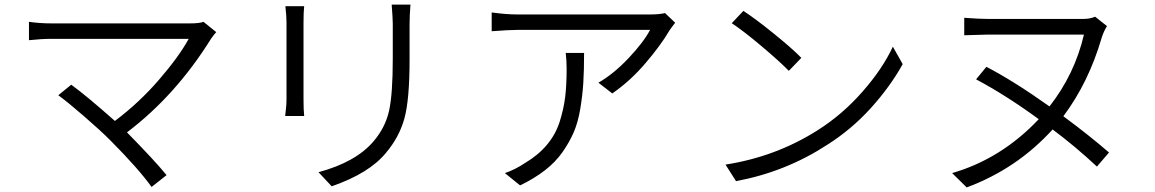

<svg xmlns="http://www.w3.org/2000/svg" viewBox="-20 -775 5040 838"><path d="M868.2 -679.7 923.8 -634.8Q916 -627 901.4 -606.4Q747.1 -358.4 534.2 -197.3Q653.3 -76.2 707 -10.7L641.6 41Q585 -38.1 462.9 -161.1Q418 -206.1 345.7 -268.6Q273.4 -331.1 234.4 -359.4L291 -405.3Q359.4 -355.5 481.4 -247.1Q586.9 -326.2 673.8 -426.8Q760.7 -527.3 803.7 -605.5H205.1Q162.1 -605.5 106.4 -599.6V-679.7Q154.3 -672.9 205.1 -672.9H808.6Q850.6 -672.9 868.2 -679.7Z M1225.6 -748H1307.6Q1304.7 -721.7 1304.7 -676.8V-343.8Q1304.7 -293 1307.6 -268.6H1224.6Q1230.5 -312.5 1230.5 -343.8V-676.8Q1230.5 -704.1 1225.6 -748ZM1689.5 -754.9H1771.5Q1767.6 -706.1 1767.6 -670.9V-515.6Q1767.6 -339.8 1745.1 -258.3Q1722.7 -176.8 1665 -108.4Q1591.8 -18.6 1427.7 38.1L1370.1 -23.4Q1533.2 -67.4 1610.4 -158.2Q1662.1 -218.8 1678.2 -292Q1694.3 -365.2 1694.3 -518.6V-670.9Q1694.3 -693.4 1689.5 -754.9Z M2449.2 -543.9H2529.3Q2529.3 -467.8 2525.9 -413.6Q2522.5 -359.4 2512.7 -300.3Q2502.9 -241.2 2483.9 -197.3Q2464.8 -153.3 2434.6 -110.4Q2404.3 -67.4 2358.4 -31.7Q2312.5 3.9 2250 34.2L2183.6 -19.5Q2227.5 -34.2 2271.5 -63.5Q2329.1 -97.7 2367.2 -143.1Q2405.3 -188.5 2422.9 -244.1Q2440.4 -299.8 2446.8 -352.1Q2453.1 -404.3 2453.1 -474.6Q2453.1 -509.8 2449.2 -543.9ZM2882.8 -717.8 2926.8 -675.8Q2907.2 -650.4 2902.3 -642.6Q2865.2 -579.1 2797.9 -500Q2730.5 -420.9 2652.3 -367.2L2591.8 -414.1Q2658.2 -452.1 2723.6 -521.5Q2789.1 -590.8 2817.4 -644.5H2238.3Q2202.1 -644.5 2126 -638.7V-720.7Q2189.5 -711.9 2238.3 -711.9H2819.3Q2855.5 -711.9 2882.8 -717.8Z M3173.8 -673.8 3224.6 -727.5Q3278.3 -692.4 3357.9 -627.9Q3437.5 -563.5 3477.5 -522.5L3422.9 -465.8Q3381.8 -507.8 3304.2 -573.2Q3226.6 -638.7 3173.8 -673.8ZM3192.4 15.6 3146.5 -56.6Q3366.2 -90.8 3547.9 -206.1Q3656.2 -274.4 3744.1 -374.5Q3832 -474.6 3877 -571.3L3919.9 -495.1Q3865.2 -396.5 3780.3 -302.7Q3695.3 -209 3589.8 -142.6Q3408.2 -24.4 3192.4 15.6Z M4820.3 -109.4 4767.6 -47.9Q4673.8 -135.7 4574.2 -210Q4418 -38.1 4199.2 43L4135.7 -19.5Q4350.6 -82 4513.7 -254.9Q4369.1 -360.4 4240.2 -428.7L4285.2 -483.4Q4405.3 -420.9 4560.5 -310.5Q4670.9 -451.2 4710.9 -624H4290Q4270.5 -624 4188.5 -621.1V-697.3Q4256.8 -692.4 4290 -692.4H4709Q4737.3 -692.4 4759.8 -702.1L4811.5 -661.1Q4796.9 -637.7 4788.1 -609.4Q4731.4 -415 4621.1 -267.6Q4732.4 -185.5 4820.3 -109.4Z"/></svg>

Font: Gen Shin Gothic Normal
Style: Regular
Weight: 300
Designer: [Source Han Sans]
Ryoko NISHIZUKA  (kana & ideographs); Paul D. Hunt (Latin, Greek & Cyrillic); Wenlong ZHANG  (bopomofo
Version: Version 1.002.20150607